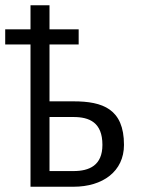

<svg xmlns="http://www.w3.org/2000/svg" viewBox="-31 -710 540 730"><path d="M85 0H248.5C359.4 0 440.4 -58.1 440.4 -159.2C440.4 -295.9 359.4 -324.7 248.5 -324.7H157.2V-541H268.1V-598.6H157.2V-689.9H85V-598.6H-11.2V-541H85ZM157.2 -59.6V-265.1H248.5C308.6 -265.1 358.4 -244.6 358.4 -159.2C358.4 -81.1 308.6 -59.6 248.5 -59.6Z"/></svg>

Font: HK Grotesk
Style: Regular
Weight: 400
Designer: Alfredo Marco Pradil and Stefan Peev
Foundry: Hanken Design Co.
Version: Version 1.045;PS 001.045;hotconv 1.0.88;makeotf.lib2.5.64775